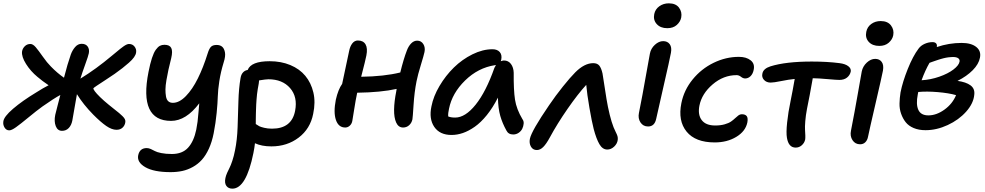

<svg xmlns="http://www.w3.org/2000/svg" viewBox="-26 -816 5940 1158"><path d="M29.8 -29.8Q12.2 -29.8 1.7 -46.4Q-8.8 -63 -5.9 -83Q-2.9 -112.3 53 -160.2Q108.9 -208 192.9 -258.8Q233.4 -284.7 267.1 -301.8Q229.5 -327.1 200.2 -352.1Q158.7 -386.2 131.1 -430.2Q103.5 -474.1 106.9 -504.9Q109.4 -522.9 123.3 -536.9Q137.2 -550.8 157.2 -550.8Q172.9 -550.8 189.7 -531Q206.5 -511.2 231.9 -474.9Q257.3 -438.5 280.8 -415Q319.8 -375 359.9 -347.2Q381.3 -431.2 400.9 -486.8Q410.2 -512.7 427 -532.2Q443.8 -551.8 466.8 -551.8Q490.7 -551.8 502.4 -535.9Q514.2 -520 509.8 -495.1Q506.8 -479 487.5 -426Q468.3 -373 459 -341.8Q553.7 -399.9 648.9 -480Q658.7 -487.8 673.8 -500.5Q689 -513.2 698 -520.5Q707 -527.8 718 -535.6Q729 -543.5 737.3 -547.1Q745.6 -550.8 752 -550.8Q773.4 -550.8 785.6 -534.9Q797.9 -519 794.9 -500Q793.5 -486.8 782.7 -471.2Q772 -455.6 751 -437.3Q730 -418.9 712.2 -405Q694.3 -391.1 665 -370.1Q642.6 -354.5 608.6 -332.5Q574.7 -310.5 556.2 -298.1Q537.6 -285.6 537.1 -283.2Q536.6 -278.3 546.1 -265.1Q555.7 -252 577.9 -230.2Q600.1 -208.5 628.9 -185.1Q642.1 -173.8 662.6 -158Q683.1 -142.1 692.6 -134Q702.1 -126 712.9 -115.5Q723.6 -105 727.3 -96.7Q731 -88.4 730 -80.1Q727.5 -59.6 713.4 -46.4Q699.2 -33.2 676.8 -33.2Q648.4 -33.2 614.7 -56.4Q581.1 -79.6 536.1 -125Q476.6 -185.5 438 -248Q433.6 -224.1 423.3 -164.1Q413.1 -104 410.2 -88.9Q404.8 -61 388.7 -43.9Q372.6 -26.9 348.1 -26.9Q321.3 -26.9 310.3 -55.4Q299.3 -84 307.1 -123Q311 -140.6 321.8 -181.2Q332.5 -221.7 337.9 -243.2Q300.8 -223.6 230 -173.8Q194.8 -148.4 145.8 -107.9Q96.7 -67.4 70.3 -48.6Q43.9 -29.8 29.8 -29.8Z M1002.9 222.2Q902.3 222.2 850.6 192.4Q798.8 162.6 807.6 120.1Q816.9 77.1 858.9 77.1Q870.6 77.1 883.5 82.8Q896.5 88.4 908 95Q919.4 101.6 946.5 107.2Q973.6 112.8 1010.7 112.8Q1073.7 112.8 1108.4 74.7Q1143.1 36.6 1157.7 -34.2Q1162.6 -59.1 1165.5 -81.5Q1168.5 -104 1171.4 -141.6Q1174.3 -179.2 1175.8 -192.9Q1095.7 -86.9 1005.9 -86.9Q811 -86.9 869.6 -381.8Q879.4 -432.1 890.4 -465.6Q901.4 -499 913.8 -516.1Q926.3 -533.2 938.2 -539.6Q950.2 -545.9 965.8 -545.9Q997.1 -545.9 1006.8 -526.6Q1016.6 -507.3 1006.8 -465.8Q996.6 -425.8 990 -395.8Q983.4 -365.7 977.8 -332.8Q972.2 -299.8 971.9 -276.9Q971.7 -253.9 975.1 -234.4Q978.5 -214.8 989 -205.3Q999.5 -195.8 1016.6 -195.8Q1055.7 -195.8 1095.2 -236.6Q1134.8 -277.3 1167.2 -342.8Q1199.7 -408.2 1226.6 -494.1Q1235.8 -523.9 1247.1 -534.4Q1258.3 -544.9 1280.8 -544.9Q1300.3 -544.9 1313 -534.9Q1325.7 -524.9 1330.6 -501.2Q1335.4 -477.5 1322.8 -439Q1305.2 -381.3 1296.9 -327.4Q1288.6 -273.4 1287.6 -234.9Q1286.6 -196.3 1280.8 -135.5Q1274.9 -74.7 1262.7 -12.2Q1252.4 40 1233.9 80.6Q1215.3 121.1 1191.7 147.5Q1168 173.8 1137.2 190.9Q1106.4 208 1073.7 215.1Q1041 222.2 1002.9 222.2Z M1610.8 66.9Q1552.2 66.9 1511.7 47.9Q1509.3 72.3 1502.4 106.9Q1459 321.8 1375.5 321.8Q1351.6 321.8 1339.4 305.2Q1327.1 288.6 1333.5 257.8Q1336.4 243.7 1343.5 227.3Q1350.6 210.9 1358.2 196.5Q1365.7 182.1 1375.2 153.8Q1384.8 125.5 1391.6 89.8Q1404.3 28.3 1407 -48.3Q1409.7 -125 1411.9 -204.3Q1414.1 -283.7 1424.8 -345.2Q1428.2 -366.7 1439.7 -379.2Q1451.2 -391.6 1467.8 -394Q1488.3 -446.8 1600.6 -446.8Q1669.4 -446.8 1725.1 -423.6Q1780.8 -400.4 1815.4 -358.6Q1850.1 -316.9 1864 -258.3Q1877.9 -199.7 1862.8 -128.9Q1845.2 -39.1 1775.4 13.9Q1705.6 66.9 1610.8 66.9ZM1534.7 -313Q1531.2 -296.4 1528.6 -278.8Q1525.9 -261.2 1524.2 -247.8Q1522.5 -234.4 1521.2 -215.1Q1520 -195.8 1519.3 -185.8Q1518.6 -175.8 1518.1 -154.5Q1517.6 -133.3 1517.3 -126.5Q1517.1 -119.6 1516.8 -96.2Q1516.6 -72.8 1516.6 -67.9Q1529.3 -59.1 1537.8 -54.7Q1546.4 -50.3 1567.4 -45.2Q1588.4 -40 1614.7 -40Q1733.4 -40 1753.9 -147.9Q1770 -231.4 1723.6 -284.7Q1677.2 -337.9 1592.8 -337.9Q1578.6 -337.9 1536.6 -331.1Q1536.6 -324.7 1534.7 -313Z M2056.2 -46.9Q2015.6 -46.9 2000 -92.5Q1984.4 -138.2 1999.5 -214.8Q2013.7 -276.9 2037.6 -310.1Q2044.4 -342.8 2079.6 -507.8Q2085 -536.1 2098.6 -554Q2112.3 -571.8 2132.3 -571.8Q2165 -571.8 2178.7 -548.3Q2192.4 -524.9 2183.6 -481Q2179.2 -456.5 2152.3 -353Q2291.5 -355 2388.2 -378.9Q2408.2 -460.9 2428.2 -512.2Q2438 -538.1 2454.1 -554.4Q2470.2 -570.8 2490.2 -570.8Q2514.2 -570.8 2527.1 -550.3Q2540 -529.8 2534.2 -502Q2529.8 -481.4 2512 -423.3Q2494.1 -365.2 2486.3 -326.2Q2473.1 -259.8 2468.3 -183.1Q2463.4 -106.4 2461.4 -96.2Q2457 -74.7 2441.7 -60.8Q2426.3 -46.9 2405.3 -46.9Q2377 -46.9 2363.5 -76.7Q2350.1 -106.4 2350.8 -155.3Q2351.6 -204.1 2364.3 -267.1Q2364.3 -272 2366.2 -279.8Q2272 -258.8 2128.4 -256.8Q2128.4 -255.9 2127.9 -254.4Q2127.4 -252.9 2127.4 -252Q2119.1 -213.9 2110.4 -157.5Q2101.6 -101.1 2099.1 -87.9Q2096.2 -69.8 2084 -58.3Q2071.8 -46.9 2056.2 -46.9Z M2697.3 -2Q2626.5 -2 2593.3 -50.5Q2560.1 -99.1 2576.2 -174.8Q2587.9 -235.4 2624.8 -297.6Q2661.6 -359.9 2711.4 -408.7Q2761.2 -457.5 2823.2 -488.3Q2885.3 -519 2944.3 -519Q2973.1 -519 2988 -502.2Q3002.9 -485.4 2997.1 -456.1Q2996.6 -454.6 2995.6 -451.4Q2994.6 -448.2 2994.1 -446.8Q3007.3 -451.2 3013.2 -451.2Q3040 -451.2 3055.7 -430.2Q3071.3 -409.2 3072.3 -377Q3071.3 -272.9 3080.1 -215.3Q3088.9 -157.7 3125 -97.2Q3133.8 -85.9 3132.3 -70.1Q3130.9 -54.2 3124 -39.8Q3117.2 -25.4 3102.3 -15.1Q3087.4 -4.9 3069.3 -4.9Q3040 -4.9 3028.3 -28.8Q3003.9 -72.8 2991.2 -117.2Q2978.5 -161.6 2977.1 -227.1Q2946.3 -166.5 2910.2 -121.8Q2874 -77.1 2837.4 -51.5Q2800.8 -25.9 2766.1 -13.9Q2731.4 -2 2697.3 -2ZM2682.1 -160.2Q2675.8 -133.3 2677.2 -113.8Q2692.9 -106.9 2719.2 -106.9Q2780.3 -106.9 2842.8 -184.8Q2905.3 -262.7 2956.1 -407.2Q2959.5 -414.1 2965.3 -423.8Q2964.4 -423.8 2962.2 -423.3Q2960 -422.9 2959 -422.9Q2857.4 -407.2 2779.1 -330.6Q2700.7 -253.9 2682.1 -160.2Z M3211.9 88.9Q3188 88.9 3176.3 68.6Q3164.6 48.3 3169.9 21Q3179.7 -26.4 3285.6 -181.2Q3324.7 -238.8 3368.9 -293.9Q3413.1 -349.1 3443.8 -379.9Q3499 -435.1 3551.8 -435.1Q3576.7 -435.1 3588.6 -420.2Q3600.6 -405.3 3607.9 -373Q3611.3 -354.5 3622.1 -282.2Q3632.8 -210 3640.6 -171.9Q3661.6 -69.3 3687 -21Q3695.3 -4.9 3698.2 5.1Q3701.2 15.1 3699.7 27.8Q3696.8 50.8 3678 68.4Q3659.2 85.9 3636.7 85.9Q3607.9 85.9 3589.1 53.5Q3570.3 21 3554.7 -38.1Q3543.5 -81.5 3529.1 -165Q3514.6 -248.5 3509.8 -304.2Q3459.5 -249.5 3397 -159.4Q3334.5 -69.3 3290 13.2Q3268.6 52.7 3250.2 70.8Q3231.9 88.9 3211.9 88.9Z M3998.5 -646Q3957.5 -646 3935.1 -670.7Q3912.6 -695.3 3919.9 -731Q3925.8 -760.3 3950.4 -778.1Q3975.1 -795.9 4007.8 -795.9Q4049.8 -795.9 4069.3 -769.8Q4088.9 -743.7 4082.5 -710Q4077.6 -685.1 4055.9 -665.5Q4034.2 -646 3998.5 -646ZM3882.8 -53.2Q3853 -53.2 3836.9 -77.6Q3820.8 -102.1 3827.6 -134.8Q3850.1 -247.1 3868.2 -351.6Q3886.2 -456.1 3893.6 -492.2Q3899.4 -523.4 3923.6 -545.7Q3947.8 -567.9 3973.6 -567.9Q4000 -567.9 4013.4 -549.3Q4026.9 -530.8 4020.5 -497.1Q4013.2 -457 3975.6 -293.7Q3938 -130.4 3931.6 -99.1Q3921.9 -53.2 3882.8 -53.2Z M4284.7 43Q4168 43 4115 -22.2Q4062 -87.4 4083.5 -193.8Q4099.1 -272.5 4151.4 -336.7Q4203.6 -400.9 4277.6 -437Q4351.6 -473.1 4430.7 -473.1Q4475.1 -473.1 4501.5 -452.1Q4527.8 -431.2 4519.5 -394Q4514.6 -370.1 4500.5 -356.4Q4486.3 -342.8 4468.3 -342.8Q4455.6 -342.8 4443.1 -352.8Q4430.7 -362.8 4416.5 -362.8Q4337.4 -362.8 4272.2 -307.1Q4207 -251.5 4192.4 -179.2Q4181.6 -124 4206.3 -91.6Q4231 -59.1 4287.6 -59.1Q4319.8 -59.1 4344.5 -66.2Q4369.1 -73.2 4383.1 -83Q4397 -92.8 4407.5 -102.8Q4418 -112.8 4427.5 -119.9Q4437 -127 4447.3 -127Q4469.2 -127 4477.8 -115.5Q4486.3 -104 4481.4 -77.1Q4470.2 -23.9 4414.8 9.5Q4359.4 43 4284.7 43Z M4772.9 74.2Q4730 74.2 4720.2 15.1Q4714.8 -15.1 4721.4 -77.6Q4728 -140.1 4742.2 -207Q4754.4 -266.6 4767.1 -339.8Q4731 -336.4 4685.8 -327.1Q4640.6 -317.9 4622.1 -317.9Q4596.7 -317.9 4581.8 -334.2Q4566.9 -350.6 4572.3 -373Q4578.1 -402.3 4621.1 -416Q4713.9 -444.8 4870.1 -444.8Q4962.9 -444.8 5038.1 -435.1Q5072.3 -430.7 5090.3 -416.7Q5108.4 -402.8 5105 -383.8Q5100.1 -362.3 5082.5 -348.1Q5064.9 -334 5036.1 -334Q5019.5 -334 4964.4 -338.9Q4909.2 -343.8 4876 -344.2Q4856.4 -232.4 4841.3 -160.2Q4833.5 -119.6 4830.8 -85Q4828.1 -50.3 4829.3 -33.4Q4830.6 -16.6 4831.1 1Q4831.5 18.6 4830.1 25.9Q4825.7 45.9 4809.8 60.1Q4793.9 74.2 4772.9 74.2Z M5277.3 -539.1Q5235.8 -539.1 5213.6 -563.5Q5191.4 -587.9 5198.7 -624Q5204.6 -653.8 5228.8 -671.4Q5252.9 -689 5285.6 -689Q5327.6 -689 5347.7 -662.6Q5367.7 -636.2 5361.3 -603Q5356.4 -578.1 5334.5 -558.6Q5312.5 -539.1 5277.3 -539.1ZM5161.6 54.2Q5131.8 54.2 5115.7 29.5Q5099.6 4.9 5106.4 -27.8Q5128.9 -142.6 5147.5 -249.5Q5166 -356.4 5171.4 -384.8Q5177.7 -416 5201.9 -438.5Q5226.1 -460.9 5252.4 -460.9Q5278.3 -460.9 5291.7 -442.6Q5305.2 -424.3 5299.3 -390.1Q5292 -352.5 5254.4 -190.7Q5216.8 -28.8 5209.5 7.8Q5205.6 29.3 5193.1 41.7Q5180.7 54.2 5161.6 54.2Z M5556.2 -30.8Q5515.6 -30.8 5484.9 -43.7Q5454.1 -56.6 5436.5 -78.9Q5418.9 -101.1 5408.7 -130.4Q5398.4 -159.7 5399.2 -192.1Q5399.9 -224.6 5405.3 -258.8Q5418 -322.8 5449 -400.1Q5480 -477.5 5514.2 -522.9Q5527.8 -541.5 5551.3 -551.8Q5574.7 -562 5598.1 -562Q5613.3 -562 5620.1 -554Q5627 -545.9 5624 -532.2Q5697.3 -557.1 5773.9 -557.1Q5831.5 -557.1 5862.1 -532.7Q5892.6 -508.3 5884.3 -467.8Q5877 -429.2 5840.8 -392.6Q5804.7 -356 5749 -328.1Q5800.3 -321.3 5827.4 -301.3Q5854.5 -281.2 5850.1 -245.1Q5845.7 -192.9 5801.3 -142.8Q5756.8 -92.8 5689.9 -61.8Q5623 -30.8 5556.2 -30.8ZM5721.2 -472.2Q5714.4 -472.2 5707 -471.4Q5699.7 -470.7 5693.4 -470.2Q5687 -469.7 5678.7 -467.8Q5670.4 -465.8 5665.3 -464.8Q5660.2 -463.9 5650.9 -460.9Q5641.6 -458 5637.2 -456.8Q5632.8 -455.6 5622.6 -451.9Q5612.3 -448.2 5608.9 -447.3Q5605.5 -446.3 5594 -442.1Q5582.5 -438 5580.1 -437Q5553.7 -391.1 5532.2 -332Q5586.4 -335 5638.9 -353.3Q5691.4 -371.6 5724.1 -396.5Q5756.8 -421.4 5761.2 -443.8Q5763.7 -457 5753.4 -464.6Q5743.2 -472.2 5721.2 -472.2ZM5509.3 -246.1Q5497.6 -187 5512.7 -153.6Q5527.8 -120.1 5573.2 -120.1Q5622.1 -120.1 5670.4 -155Q5718.8 -189.9 5740.2 -242.2Q5696.3 -254.9 5629.6 -260.5Q5563 -266.1 5512.2 -261.2Q5511.7 -258.8 5510.7 -253.7Q5509.8 -248.5 5509.3 -246.1Z"/></svg>

Font: Shantell Sans Bouncy
Style: Italic
Weight: 500
Italic angle: -11.31°
Designer: Stephen Nixon, Anya Danilova, Shantell Martin
Foundry: Arrow Type
Version: Version 1.006;[9816181b4]